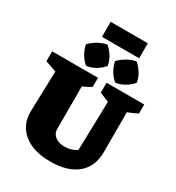

<svg xmlns="http://www.w3.org/2000/svg" viewBox="-256 -1185 1227 1342"><g transform="rotate(30 357.5 -514.5)"><path d="M360 14Q221 14 143.5 -49Q66 -112 66 -219L76 -549L-14 -580V-660H356V-587Q341 -577 326 -569Q311 -561 288 -552V-206Q288 -171 317 -148.5Q346 -126 393 -126Q421 -126 447 -134Q473 -142 490 -157L500 -549L425 -580V-660H729V-587Q708 -577 688.5 -568Q669 -559 651 -552V-231Q651 -113 574 -49.5Q497 14 360 14ZM237 -922V-1043H537V-922ZM298 -894Q327 -869 347.5 -835Q368 -801 373 -765Q350 -737 314.5 -716Q279 -695 242 -691Q214 -713 193.5 -748Q173 -783 166 -821Q192 -848 226.5 -868Q261 -888 298 -894ZM533 -894Q562 -869 582.5 -835Q603 -801 608 -765Q585 -737 549.5 -716Q514 -695 477 -691Q449 -713 428.5 -748Q408 -783 401 -821Q427 -848 461.5 -868Q496 -888 533 -894Z"/></g></svg>

Font: Piazzolla SC Black
Style: Regular
Weight: 900
Designer: Juan Pablo del Peral
Foundry: Huerta Tipografica
Version: Version 1.330